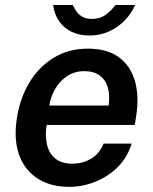

<svg xmlns="http://www.w3.org/2000/svg" viewBox="-20 -716 594 746"><path d="M249 10Q177 10 127 -21.8Q77 -53.5 55 -112.5Q33 -171.5 45 -253Q56.5 -332.5 93.5 -394.2Q130.5 -456 188.5 -491.5Q246.5 -527 321 -527Q395 -527 440.5 -494.5Q486 -462 503.5 -403.8Q521 -345.5 509.5 -267.5L503.5 -230.5H161Q154.5 -186.5 163 -152.5Q171.5 -118.5 196 -99.2Q220.5 -80 260 -80Q301 -80 333.8 -99.2Q366.5 -118.5 382.5 -158H491.5Q475 -104 437 -66.5Q399 -29 349.5 -9.5Q300 10 249 10ZM171.5 -306H402Q407.5 -343.5 399.5 -373.8Q391.5 -404 368.8 -421.8Q346 -439.5 307.5 -439.5Q269.5 -439.5 240.5 -420Q211.5 -400.5 194 -369.8Q176.5 -339 171.5 -306ZM327.5 -578Q288 -578 258 -592.5Q228 -607 209.5 -633.8Q191 -660.5 186.5 -696.5H263Q268.5 -684 277 -671.8Q285.5 -659.5 300 -651Q314.5 -642.5 337 -642.5Q369.5 -642.5 391.8 -659.5Q414 -676.5 428.5 -696.5H505Q490 -662.5 463.8 -635.8Q437.5 -609 402.8 -593.5Q368 -578 327.5 -578Z"/></svg>

Font: Public Sans Thin SemiBold
Style: Italic
Weight: 600
Italic angle: -8°
Version: Version 2.001